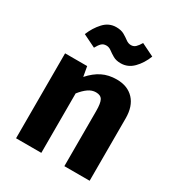

<svg xmlns="http://www.w3.org/2000/svg" viewBox="-189 -940 994 1066"><g transform="rotate(30 307.5 -406.5)"><path d="M71.8 0V-544.6H213.3L224.6 -481.5Q261 -522.6 301.5 -542.6Q342.1 -562.6 393.8 -562.6Q463.6 -562.6 503.6 -520Q543.6 -477.4 543.6 -400V0H381.5V-353.3Q381.5 -403.6 370.5 -423.3Q359.5 -443.1 329.2 -443.1Q303.6 -443.1 280.3 -426.7Q256.9 -410.3 233.8 -381V0ZM366.2 -650.8Q336.4 -650.8 316.7 -662.3Q296.9 -673.8 281.5 -685.4Q266.2 -696.9 249.2 -696.9Q230.3 -696.9 218.7 -685.6Q207.2 -674.4 194.9 -651.8L113.3 -691.8Q132.8 -740.5 166.2 -776.7Q199.5 -812.8 246.2 -812.8Q277.4 -812.8 297.4 -801.3Q317.4 -789.7 332.6 -778.2Q347.7 -766.7 365.1 -766.7Q382.1 -766.7 393.8 -777.7Q405.6 -788.7 418.5 -810.8L500 -770.8Q480 -719.5 445.9 -685.1Q411.8 -650.8 366.2 -650.8Z"/></g></svg>

Font: Fira Code
Style: Bold
Weight: 700
Monospace: yes
Designer: Carrois Corporate, Edenspiekermann AG, Nikita Prokopov
Foundry: Carrois Corporate, Edenspiekermann AG, Nikita Prokopov
Version: Version 6.000; ttfautohint (v1.8.2) -l 8 -r 50 -G 200 -x 14 